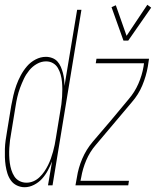

<svg xmlns="http://www.w3.org/2000/svg" viewBox="-24 -776 653 804"><path d="M79 8Q62 8 46.5 0.5Q31 -7 21.5 -20.5Q12 -34 7 -50Q2 -66 -0.5 -83Q-3 -100 -3.5 -117.5Q-4 -135 -3.5 -152.5Q-3 -170 -0.5 -188Q2 -206 5 -223L23 -333Q27 -355 32 -376.5Q37 -398 44.5 -419Q52 -440 63 -460.5Q74 -481 89 -498.5Q104 -516 125 -527Q146 -538 168 -538Q182 -538 195 -533Q208 -528 216.5 -518.5Q225 -509 230.5 -496.5Q236 -484 239.5 -470.5Q243 -457 244.5 -443.5Q246 -430 246 -416L299 -735H317L196 0H177L194 -100Q186 -80 176 -61.5Q166 -43 152 -27.5Q138 -12 118.5 -2Q99 8 79 8ZM87 -11Q102 -11 116 -17Q130 -23 141.5 -34Q153 -45 161.5 -57.5Q170 -70 177 -84Q184 -98 189 -112Q194 -126 198 -140.5Q202 -155 205 -169.5Q208 -184 210 -198L228 -308Q231 -324 233 -339.5Q235 -355 236 -371Q237 -387 237 -402.5Q237 -418 235.5 -433.5Q234 -449 230 -463.5Q226 -478 218.5 -491Q211 -504 198 -511.5Q185 -519 169 -519Q149 -519 130.5 -508.5Q112 -498 98.5 -481.5Q85 -465 76 -446Q67 -427 60 -408Q53 -389 48.5 -369.5Q44 -350 41 -330L23 -220Q20 -205 18 -189Q16 -173 15 -157Q14 -141 14.5 -125Q15 -109 17 -94Q19 -79 23.5 -64.5Q28 -50 36 -37.5Q44 -25 57.5 -18Q71 -11 87 -11ZM493 -606 443 -746 461 -754 506 -626 593 -756 609 -744 513 -606ZM292 0 298 -33Q304 -73 320.5 -111.5Q337 -150 364 -182L440 -271L515 -361Q540 -390 555.5 -425.5Q571 -461 577 -497L579 -511H377L380 -530H600L595 -497Q588 -457 572 -418.5Q556 -380 528 -348L377 -169Q352 -140 337 -104.5Q322 -69 316 -33L313 -19H516L513 0Z"/></svg>

Font: Iosevka Curly ThExObl
Style: Regular
Weight: 100
Width: 7
Italic angle: -9°
Monospace: yes
Designer: Belleve Invis
Foundry: Belleve Invis
Version: Version 11.1.0; ttfautohint (v1.8.3)